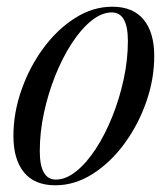

<svg xmlns="http://www.w3.org/2000/svg" viewBox="-20 -542 500 572"><path d="M314.5 -522Q376.5 -522 408 -483.5Q439.5 -445 439.5 -375Q439.5 -306 415.5 -237.8Q391.5 -169.5 350.2 -113.5Q309 -57.5 256 -23.8Q203 10 145 10Q83 10 51.5 -28.5Q20 -67 20 -137Q20 -206 44 -274.2Q68 -342.5 109.2 -398.5Q150.5 -454.5 203.5 -488.2Q256.5 -522 314.5 -522ZM146.5 -7Q176.5 -7 207.2 -31.8Q238 -56.5 265.5 -98.8Q293 -141 314.5 -194.5Q336 -248 348.5 -306Q361 -364 361 -420Q361 -505 313 -505Q283 -505 252.2 -480.2Q221.5 -455.5 194 -413.2Q166.5 -371 145 -317.5Q123.5 -264 111 -206Q98.5 -148 98.5 -92Q98.5 -7 146.5 -7Z"/></svg>

Font: Newsreader 72pt
Style: Italic
Weight: 400
Italic angle: -17°
Designer: Hugues Gentile
Foundry: Production Type
Version: Version 1.003; ttfautohint (v1.8.3)